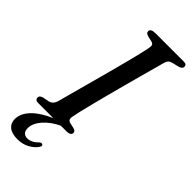

<svg xmlns="http://www.w3.org/2000/svg" viewBox="-287 -751 1016 1016"><g transform="rotate(45 221.5 -243.0)"><path d="M199 -20.1 204.6 -1.8Q149.7 23.7 117.7 60.4Q85.7 97.2 85.7 132.7Q85.7 153.8 95.9 163.5Q106.1 173.3 122.2 173.3Q137.2 173.3 152.5 165.9Q167.7 158.6 179.7 145.5Q185.2 140.5 189.5 138.6Q193.7 136.8 198.6 138.1Q203.1 138.9 205.1 144Q207 149.1 200.6 157.7Q188.3 178.9 157.9 196.2Q127.4 213.5 88.3 213.5Q46.4 213.5 24.8 195.8Q3.2 178 3.2 146.6Q3.2 115.2 25.1 84.8Q46.9 54.3 90.5 27.4Q134.1 0.5 199 -20.1ZM211 -80.3Q207.2 -64.3 211.2 -55.7Q215.2 -47.1 228.3 -44.5L255.7 -38.5Q266 -35.9 270.6 -31.5Q275.1 -27 275.1 -19.6Q275.1 -10.7 267 -5.4Q258.9 0 245.7 0H32.9Q18.4 0 13.3 -4.9Q8.1 -9.8 8.1 -17.8Q7.8 -26 13.9 -31.5Q19.9 -36.9 30.3 -39.3L60.3 -44.8Q75.7 -47.9 84.6 -56.5Q93.5 -65.1 99.1 -82.1Q104.1 -101.1 113 -134.5Q122 -167.9 133.7 -210.6Q145.4 -253.3 158.2 -300.7Q171.1 -348 183.8 -395.7Q196.6 -443.4 207.7 -486.8Q218.8 -530.2 227.2 -564.9Q235.6 -599.6 239.4 -620.6Q242.8 -635.3 239.4 -643.4Q236 -651.5 222.2 -654.6L193.6 -661.2Q182.7 -664.3 178.2 -668.7Q173.8 -673.2 173.8 -680.4Q173.8 -689.8 182.5 -694.9Q191.3 -700 208.3 -700H418.6Q432.8 -700 437.8 -695.5Q442.8 -691.1 442.8 -683.4Q442.8 -674.8 436.7 -669.5Q430.6 -664.3 418.5 -661L386.7 -653.4Q372 -650.3 364.2 -643.5Q356.4 -636.7 351.8 -621.6Q345.7 -599.3 335.7 -562.7Q325.7 -526.2 313.3 -480.7Q300.8 -435.2 287.5 -385.6Q274.2 -336.1 261.6 -287.9Q249 -239.7 238.3 -197.8Q227.6 -155.9 220.4 -125.1Q213.2 -94.2 211 -80.3Z"/></g></svg>

Font: Fraunces
Style: Italic
Weight: 900
Italic angle: -16°
Version: Version 1.000;[0bf87f6ff]